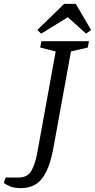

<svg xmlns="http://www.w3.org/2000/svg" viewBox="-118 -824 491 993"><path d="M-10 149Q-42 149 -63 141Q-84 133 -98 122L-89 94H-21Q25 94 44.5 59Q64 24 74 -30L170 -558L90 -578L96 -611H342L336 -578L249 -558L159 -63Q144 19 120.5 65.5Q97 112 64.5 130.5Q32 149 -10 149ZM95 -650 75 -669 214 -804H274L353 -669L327 -650L233 -735Z"/></svg>

Font: Manuale
Style: Italic
Weight: 400
Italic angle: -11°
Designer: Eduardo Tunni / Pablo Cosgaya
Foundry: Eduardo Tunni / Pablo Cosgaya
Version: Version 1.002